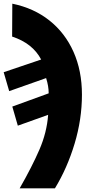

<svg xmlns="http://www.w3.org/2000/svg" viewBox="-20 -785 507 1045"><path d="M242 -160 77 -101 47 -205 245 -277Q245 -316 231 -360L30 -289L0 -392L204 -461Q158 -549 46 -586L47 -765Q164 -741 249 -673.5Q334 -606 380 -503Q426 -400 426 -270Q426 -136 386 -3Q346 130 279 240H87Q154 123 194.5 29.5Q235 -64 242 -160Z"/></svg>

Font: Noto Sans Display Black
Style: Italic
Weight: 900
Italic angle: -12°
Designer: Monotype Design team
Foundry: Monotype Imaging Inc.
Version: Version 1.000